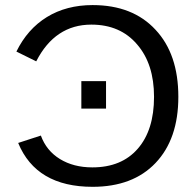

<svg xmlns="http://www.w3.org/2000/svg" viewBox="-20 -718 762 748"><path d="M339.8 -65.9Q453.6 -65.9 516.8 -138.7Q580.1 -211.4 580.1 -340.8Q580.1 -468.8 514.2 -544.9Q448.7 -622.1 335.9 -622.1Q194.3 -622.1 121.1 -479L43.9 -517.1Q86.9 -605 162.8 -651.6Q238.8 -698.2 340.8 -698.2Q497.1 -698.2 585.9 -602.1Q674.8 -507.3 674.8 -340.8Q674.8 -176.3 585.9 -83Q497.6 9.8 340.8 9.8Q121.1 9.8 50.8 -161.1L139.2 -189.9Q160.6 -130.9 213.6 -98.4Q266.6 -65.9 339.8 -65.9ZM393.1 -294.9H296.9V-401.9H393.1Z"/></svg>

Font: Libra Sans Modern
Style: Regular
Weight: 400
Foundry: Stefan Peev, Context Ltd
Version: Version 1.000